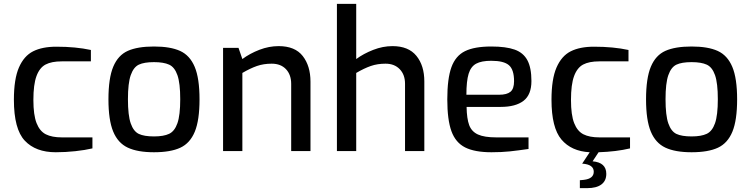

<svg xmlns="http://www.w3.org/2000/svg" viewBox="-20 -783 3892 995"><path d="M52 -266Q52 -373 78 -433Q104 -493 151.5 -517Q199 -541 272 -541Q373 -541 451 -524V-465H300Q247 -465 216 -448.5Q185 -432 169 -388.5Q153 -345 153 -265Q153 -187 169.5 -145Q186 -103 217.5 -87Q249 -71 301 -71H459V-14Q421 -5 370 0.5Q319 6 269 6Q165 6 108.5 -54Q52 -114 52 -266Z M542 -268Q542 -378 567 -437.5Q592 -497 642.5 -519.5Q693 -542 778 -542Q863 -542 913.5 -519Q964 -496 989 -436.5Q1014 -377 1014 -268Q1014 -160 989.5 -100.5Q965 -41 914.5 -17.5Q864 6 778 6Q693 6 642 -18Q591 -42 566.5 -101.5Q542 -161 542 -268ZM914 -269Q914 -352 899.5 -393.5Q885 -435 856.5 -448Q828 -461 778 -461Q727 -461 699.5 -448Q672 -435 657.5 -393.5Q643 -352 643 -269Q643 -185 657.5 -143.5Q672 -102 699.5 -89Q727 -76 778 -76Q828 -76 856.5 -89.5Q885 -103 899.5 -144.5Q914 -186 914 -269Z M1136 -535H1216L1236 -477Q1275 -506 1324.5 -525Q1374 -544 1424 -544Q1509 -544 1549 -492.5Q1589 -441 1589 -360V0H1489V-348Q1489 -396 1462 -424.5Q1435 -453 1388 -453Q1346 -453 1311.5 -441Q1277 -429 1236 -405V0H1136Z M1726 -763H1826V-477Q1864 -505 1914 -524.5Q1964 -544 2014 -544Q2097 -544 2138 -493.5Q2179 -443 2179 -361V0H2079V-349Q2079 -396 2051.5 -424.5Q2024 -453 1978 -453Q1936 -453 1901.5 -441Q1867 -429 1826 -405V0H1726Z M2298 -268Q2298 -376 2319.5 -435Q2341 -494 2390 -518Q2439 -542 2526 -542Q2602 -542 2647 -526Q2692 -510 2713 -471Q2734 -432 2734 -363Q2734 -292 2693 -260.5Q2652 -229 2575 -229H2398Q2399 -168 2411.5 -134.5Q2424 -101 2457 -86Q2490 -71 2552 -71H2719V-11Q2664 -3 2622 1.5Q2580 6 2527 6Q2440 6 2390.5 -19Q2341 -44 2319.5 -103Q2298 -162 2298 -268ZM2566 -292Q2607 -292 2625.5 -307.5Q2644 -323 2644 -362Q2644 -422 2617.5 -445Q2591 -468 2526 -468Q2475 -468 2447.5 -453Q2420 -438 2408.5 -400.5Q2397 -363 2397 -292Z M3082 6 3051 53Q3122 59 3122 118Q3122 154 3096.5 173Q3071 192 3023 192H2985V151L3006 149Q3057 143 3057 107Q3057 69 2997 65L3036 6Q2941 1 2889.5 -60Q2838 -121 2838 -266Q2838 -373 2864 -433Q2890 -493 2937.5 -517Q2985 -541 3058 -541Q3159 -541 3237 -524V-465H3086Q3033 -465 3002 -448.5Q2971 -432 2955 -388.5Q2939 -345 2939 -265Q2939 -187 2955.5 -145Q2972 -103 3003.5 -87Q3035 -71 3087 -71H3245V-14Q3174 3 3082 6Z M3328 -268Q3328 -378 3353 -437.5Q3378 -497 3428.5 -519.5Q3479 -542 3564 -542Q3649 -542 3699.5 -519Q3750 -496 3775 -436.5Q3800 -377 3800 -268Q3800 -160 3775.5 -100.5Q3751 -41 3700.5 -17.5Q3650 6 3564 6Q3479 6 3428 -18Q3377 -42 3352.5 -101.5Q3328 -161 3328 -268ZM3700 -269Q3700 -352 3685.5 -393.5Q3671 -435 3642.5 -448Q3614 -461 3564 -461Q3513 -461 3485.5 -448Q3458 -435 3443.5 -393.5Q3429 -352 3429 -269Q3429 -185 3443.5 -143.5Q3458 -102 3485.5 -89Q3513 -76 3564 -76Q3614 -76 3642.5 -89.5Q3671 -103 3685.5 -144.5Q3700 -186 3700 -269Z"/></svg>

Font: Exo Medium
Style: Regular
Weight: 500
Designer: Natanael Gama
Foundry: Natanael Gama
Version: Version 1.500; ttfautohint (v1.6)